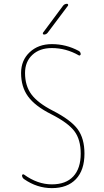

<svg xmlns="http://www.w3.org/2000/svg" viewBox="-20 -970 540 1000"><path d="M209 -790Q205.1 -790 203.6 -793.5Q202.1 -796.9 204.1 -799.8L308.6 -940.4Q316.4 -950.2 329.1 -950.2Q333 -950.2 334.5 -946.8Q335.9 -943.4 334 -940.4L228.5 -799.8Q220.7 -790 209 -790ZM245.1 -376Q162.1 -418 126 -467.8Q89.8 -517.6 89.8 -589.8Q89.8 -656.2 134.8 -698.2Q179.7 -740.2 250 -740.2Q324.2 -740.2 389.6 -705.1Q399.4 -700.2 400.4 -688.5Q400.4 -684.6 397 -682.1Q393.6 -679.7 390.6 -681.6Q324.2 -719.7 250 -719.7Q186.5 -719.7 148.4 -684.1Q110.4 -648.4 110.4 -589.8Q110.4 -523.4 143.6 -478.5Q176.8 -433.6 254.9 -393.6Q348.6 -345.7 384.3 -297.4Q419.9 -249 419.9 -169.9Q419.9 -84 375.5 -37.1Q331.1 9.8 250 9.8Q172.9 9.8 105.5 -37.1Q95.7 -43.9 94.7 -55.7Q94.7 -59.6 98.1 -61.5Q101.6 -63.5 105.5 -60.5Q175.8 -9.8 250 -9.8Q323.2 -9.8 361.8 -51.3Q400.4 -92.8 400.4 -169.9Q400.4 -243.2 367.2 -287.1Q334 -331.1 245.1 -376Z"/></svg>

Font: Rounded-X Mgen+ 1m thin
Style: Regular
Weight: 100
Designer: [Source Han Sans]
Ryoko NISHIZUKA  (kana & ideographs); Paul D. Hunt (Latin, Greek & Cyrillic); Wenlong ZHANG  (bopomofo
Version: Version 1.059.20150602